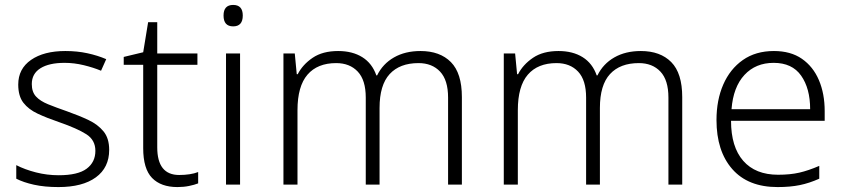

<svg xmlns="http://www.w3.org/2000/svg" viewBox="-20 -749 3422 779"><path d="M423 -141Q423 -69 369 -29.5Q315 10 217 10Q161 10 118 0.5Q75 -9 46 -24V-79Q81 -61 126 -49.5Q171 -38 218 -38Q296 -38 331.5 -64.5Q367 -91 367 -137Q367 -181 330 -204.5Q293 -228 221 -253Q171 -270 133.5 -287.5Q96 -305 75 -332Q54 -359 54 -406Q54 -470 106 -506Q158 -542 245 -542Q293 -542 334.5 -533Q376 -524 411 -509L390 -462Q359 -475 320 -484.5Q281 -494 242 -494Q179 -494 144 -472Q109 -450 109 -408Q109 -376 126 -357.5Q143 -339 175 -326Q207 -313 253 -297Q301 -280 339 -262Q377 -244 400 -216Q423 -188 423 -141Z M707 -39Q729 -39 749 -42Q769 -45 784 -51V-5Q769 1 747 5.5Q725 10 700 10Q633 10 597 -27Q561 -64 561 -148V-486H482V-518L561 -537L581 -659H618V-532H781V-486H618V-151Q618 -39 707 -39Z M926 -729Q965 -729 965 -686Q965 -642 926 -642Q887 -642 887 -686Q887 -729 926 -729ZM954 -532V0H897V-532Z M1686 -542Q1765 -542 1809.5 -497Q1854 -452 1854 -355V0H1798V-353Q1798 -424 1765.5 -458.5Q1733 -493 1678 -493Q1602 -493 1561 -448.5Q1520 -404 1520 -311V0H1464V-353Q1464 -424 1431.5 -458.5Q1399 -493 1344 -493Q1268 -493 1227.5 -446Q1187 -399 1187 -302V0H1130V-532H1176L1184 -448H1188Q1208 -487 1248.5 -514.5Q1289 -542 1352 -542Q1410 -542 1450 -517Q1490 -492 1507 -443H1510Q1533 -490 1578.5 -516Q1624 -542 1686 -542Z M2580 -542Q2659 -542 2703.5 -497Q2748 -452 2748 -355V0H2692V-353Q2692 -424 2659.5 -458.5Q2627 -493 2572 -493Q2496 -493 2455 -448.5Q2414 -404 2414 -311V0H2358V-353Q2358 -424 2325.5 -458.5Q2293 -493 2238 -493Q2162 -493 2121.5 -446Q2081 -399 2081 -302V0H2024V-532H2070L2078 -448H2082Q2102 -487 2142.5 -514.5Q2183 -542 2246 -542Q2304 -542 2344 -517Q2384 -492 2401 -443H2404Q2427 -490 2472.5 -516Q2518 -542 2580 -542Z M3120 -542Q3188 -542 3233.5 -510.5Q3279 -479 3302.5 -424Q3326 -369 3326 -298V-259H2946Q2946 -153 2995.5 -96.5Q3045 -40 3137 -40Q3186 -40 3223 -48.5Q3260 -57 3304 -76V-24Q3264 -6 3225 2Q3186 10 3135 10Q3015 10 2951 -63Q2887 -136 2887 -262Q2887 -343 2914.5 -406Q2942 -469 2994 -505.5Q3046 -542 3120 -542ZM3119 -494Q3046 -494 3000.5 -445Q2955 -396 2948 -306H3267Q3267 -390 3230.5 -442Q3194 -494 3119 -494Z"/></svg>

Font: Noto Sans Arabic Light
Style: Regular
Weight: 300
Designer: Monotype Design Team, Nadine Chahine, Nizar Qandah and Khaled Hosny
Foundry: Monotype Imaging Inc.
Version: Version 2.012; ttfautohint (v1.8.4.7-5d5b)